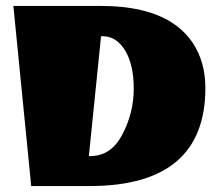

<svg xmlns="http://www.w3.org/2000/svg" viewBox="-20 -626 731 646"><path d="M285 -101Q354 -101 392 -174Q430 -247 430 -327.5Q430 -408 401 -456Q372 -504 326 -504H320L279 -101ZM281 0H85L25 -606H320Q543 -606 627 -484Q671 -419 671 -330Q671 0 281 0Z"/></svg>

Font: Wendy One
Style: Regular
Weight: 400
Designer: Alejandro Inler
Foundry: Alejandro Inler
Version: 1.001